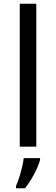

<svg xmlns="http://www.w3.org/2000/svg" viewBox="-20 -780 298 1021"><path d="M173 0H85V-760H173ZM193 70Q189 88 176.5 115.5Q164 143 147.5 171Q131 199 113 221H65V209Q73 192 81.5 165.5Q90 139 97 110.5Q104 82 106 61H193Z"/></svg>

Font: Noto Sans Sora Sompeng
Style: Regular
Weight: 400
Designer: Monotype Design Team. David Williams.
Foundry: Monotype Imaging Inc.
Version: Version 2.101